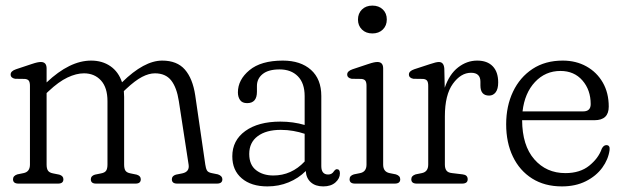

<svg xmlns="http://www.w3.org/2000/svg" viewBox="-20 -656 2222 686"><path d="M146.5 -411.5V-361.5Q229 -439.5 305.5 -439.5Q345.5 -439.5 374.5 -419.5Q403.5 -399.5 416 -362Q495 -439.5 559.5 -439.5Q612.5 -439.5 640.5 -407.5Q668.5 -375.5 677.5 -315.5L713.5 -68Q715.5 -54 719.5 -47Q723.5 -40 736.5 -37.5L758.5 -33Q774.5 -27.5 774.5 -15.5Q774.5 0 755 0H613Q594 0 594 -15.5Q594 -27.5 608.5 -32L631 -36.5Q657.5 -42 654 -67L619 -294.5Q611.5 -343.5 591.5 -368.8Q571.5 -394 533.5 -394Q512 -394 487.5 -381.2Q463 -368.5 431 -338.5L422.5 -330.5Q423.5 -320.5 423.5 -310V-68Q423.5 -53.5 428.2 -46.2Q433 -39 446.5 -36.5L468.5 -32Q483 -27.5 483 -15.5Q483 0 464.5 0H323Q304.5 0 304.5 -15.5Q304.5 -27.5 319 -32L341 -36.5Q354.5 -39 359.2 -46.2Q364 -53.5 364 -68V-294.5Q364 -343 340.8 -368.5Q317.5 -394 280 -394Q252.5 -394 221 -379Q189.5 -364 154 -330.5L146.5 -323.5V-68Q146.5 -53.5 151.5 -46.2Q156.5 -39 169.5 -36.5L192 -32Q206.5 -27.5 206.5 -15.5Q206.5 0 187.5 0H46Q26.5 0 26.5 -15.5Q26.5 -28 42 -33L64 -37.5Q87 -42 87 -68V-349Q87 -362 83 -367.5Q79 -373 69 -374L34 -374.5Q18 -377.5 18 -390Q18 -402 37 -408.5L92.5 -427Q106 -431.5 113.2 -433Q120.5 -434.5 126 -434.5Q146.5 -434.5 146.5 -411.5Z M810 -97.5Q810 -154.5 856.5 -188Q903 -221.5 981.5 -221.5Q1027.5 -221.5 1068.5 -209.5V-312.5Q1068.5 -359 1044.2 -383.5Q1020 -408 979 -408Q939 -408 918.5 -391.5Q898 -375 898 -349V-328Q898 -287.5 863 -287.5Q845.5 -287.5 837.8 -298.5Q830 -309.5 830 -326Q830 -371 871.2 -405.2Q912.5 -439.5 990.5 -439.5Q1054 -439.5 1091 -406.5Q1128 -373.5 1128 -313V-62.5Q1128 -32.5 1152.5 -32.5Q1166 -32.5 1173 -44Q1178.5 -51.5 1183.5 -51.5Q1194.5 -51.5 1194.5 -36.5Q1194.5 -18.5 1178.5 -4.2Q1162.5 10 1135 10Q1107 10 1090.5 -4.8Q1074 -19.5 1072.5 -45Q1046.5 -19 1011.2 -4.5Q976 10 935.5 10Q877.5 10 843.8 -18.8Q810 -47.5 810 -97.5ZM870.5 -106Q870.5 -67 895 -48Q919.5 -29 956.5 -29Q1021.5 -29 1068.5 -79V-178Q1049 -184.5 1027.8 -188.2Q1006.5 -192 983 -192Q931 -192 900.8 -169.5Q870.5 -147 870.5 -106Z M1310.5 -536.5Q1287.5 -536.5 1273.2 -550.5Q1259 -564.5 1259 -586Q1259 -608 1273.2 -622Q1287.5 -636 1310.5 -636Q1333.5 -636 1347.8 -622.2Q1362 -608.5 1362 -586.5Q1362 -564.5 1347.8 -550.5Q1333.5 -536.5 1310.5 -536.5ZM1349 -411.5V-68Q1349 -42 1372 -37.5L1394.5 -33Q1410 -28 1410 -15.5Q1410 0 1390.5 0H1248.5Q1229 0 1229 -15.5Q1229 -28.5 1244.5 -33L1266.5 -37.5Q1289.5 -42 1289.5 -68V-349Q1289.5 -362 1285.5 -367.5Q1281.5 -373 1271.5 -374L1236.5 -374.5Q1220.5 -377.5 1220.5 -390Q1220.5 -402 1239.5 -408.5L1295 -427Q1308.5 -431.5 1315.8 -433Q1323 -434.5 1328.5 -434.5Q1349 -434.5 1349 -411.5Z M1567.5 -410.5 1569 -342.5Q1585.5 -391 1616.8 -415.2Q1648 -439.5 1685 -439.5Q1721 -439.5 1740.5 -419.2Q1760 -399 1760 -361.5Q1760 -338 1751 -326.2Q1742 -314.5 1727.5 -314.5Q1696.5 -314.5 1696.5 -350.5V-364Q1696.5 -396 1663 -396Q1626.5 -396 1598 -356.5Q1569.5 -317 1569.5 -240.5V-68Q1569.5 -54.5 1575 -46.8Q1580.5 -39 1595.5 -37.5L1633 -33Q1651 -31 1651 -15.5Q1651 0 1631 0H1469Q1449.5 0 1449.5 -15.5Q1449.5 -28 1465 -33L1487 -37.5Q1510 -42 1510 -68V-349Q1510 -362 1506 -367.5Q1502 -373 1492 -374L1457 -374.5Q1441 -377.5 1441 -390Q1441 -402 1460 -408.5L1516.5 -427Q1538.5 -434.5 1548 -434.5Q1566 -434.5 1567.5 -410.5Z M2155 -275Q2155 -226.5 2104 -226.5H1845.5Q1846 -136 1889 -86.8Q1932 -37.5 2000 -37.5Q2052.5 -37.5 2085.5 -64.2Q2118.5 -91 2130 -124.5Q2136.5 -137.5 2146.5 -137.5Q2160 -137.5 2158 -120Q2153.5 -86.5 2131.8 -56.8Q2110 -27 2073.2 -8.5Q2036.5 10 1987.5 10Q1926 10 1881.2 -18.2Q1836.5 -46.5 1812.5 -96.5Q1788.5 -146.5 1788.5 -212Q1788.5 -277 1813 -328.5Q1837.5 -380 1882.8 -409.8Q1928 -439.5 1990.5 -439.5Q2038 -439.5 2075.2 -418.8Q2112.5 -398 2133.8 -361Q2155 -324 2155 -275ZM1982.5 -402.5Q1928.5 -402.5 1891.5 -363Q1854.5 -323.5 1847 -258H2063.5Q2090.5 -258 2090.5 -284Q2090.5 -334.5 2061 -368.5Q2031.5 -402.5 1982.5 -402.5Z"/></svg>

Font: Fraunces 144pt SuperSoft Light
Style: Regular
Weight: 300
Version: Version 1.000;[0bf87f6ff]